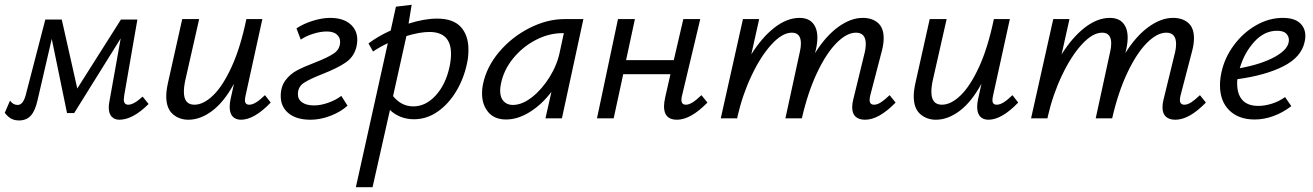

<svg xmlns="http://www.w3.org/2000/svg" viewBox="-27 -496 5503 805"><path d="M596 -60Q530 6 473 6Q453 6 441 -7Q429 -20 429 -46Q429 -57 432 -72L479 -335L284 -22H254L190 -333L130 -74Q120 -30 101.5 -10.5Q83 9 53 9Q34 9 20 1.5Q6 -6 -7 -23L15 -74Q28 -56 47 -56Q70 -56 81 -98L163 -414H232L297 -125L480 -414H549L494 -97Q492 -83 492 -79Q492 -57 511 -57Q534 -57 571 -91Z M1108 -66Q1039 6 983 6Q961 6 948.5 -7.5Q936 -21 936 -48Q936 -61 939 -77L954 -145Q912 -68 862.5 -31Q813 6 763 6Q724 6 697 -18Q670 -42 670 -93Q670 -117 678 -152L737 -416H808L750 -160Q744 -133 744 -111Q744 -57 788 -57Q826 -57 866.5 -96Q907 -135 944 -215.5Q981 -296 1006 -416H1073L1003 -97Q1000 -85 1000 -76Q1000 -57 1018 -57Q1031 -57 1046.5 -66.5Q1062 -76 1084 -97Z M1150 -93Q1150 -133 1170 -159.5Q1190 -186 1218.5 -201Q1247 -216 1294 -234Q1348 -255 1373.5 -272.5Q1399 -290 1399 -321Q1399 -340 1384.5 -352Q1370 -364 1343 -364Q1317 -364 1286.5 -354.5Q1256 -345 1234 -330L1216 -377Q1246 -397 1285 -409Q1324 -421 1357 -421Q1411 -421 1441 -395.5Q1471 -370 1471 -329Q1471 -316 1468 -302Q1458 -258 1422.5 -234Q1387 -210 1326 -186Q1272 -165 1247 -148.5Q1222 -132 1222 -101Q1222 -79 1240 -66.5Q1258 -54 1290 -54Q1318 -54 1350 -65.5Q1382 -77 1404 -94L1430 -53Q1402 -27 1359 -10.5Q1316 6 1275 6Q1216 6 1183 -21Q1150 -48 1150 -93Z M1937 -288Q1937 -258 1932 -235Q1919 -169 1886.5 -114.5Q1854 -60 1808 -28Q1762 4 1709 4Q1678 4 1652 -6.5Q1626 -17 1608 -35L1535 289H1465L1599 -315Q1567 -300 1537 -280L1518 -314Q1561 -346 1611 -368L1633 -468L1699 -476L1686 -397Q1752 -418 1806 -418Q1873 -418 1905 -383Q1937 -348 1937 -288ZM1864 -270Q1864 -362 1773 -362Q1734 -362 1677 -345L1621 -93Q1656 -50 1706 -50Q1758 -50 1800 -96Q1842 -142 1858 -217Q1864 -246 1864 -270Z M2419 -416 2329 0H2260L2285 -111Q2245 -58 2194.5 -26.5Q2144 5 2095 5Q2046 5 2020 -26Q1994 -57 1994 -105Q1994 -126 1998 -143Q2013 -216 2066 -278.5Q2119 -341 2193 -378.5Q2267 -416 2340 -416ZM2320 -278 2337 -357H2331Q2274 -357 2218.5 -328Q2163 -299 2123.5 -250Q2084 -201 2073 -143Q2070 -128 2070 -116Q2070 -87 2084.5 -71.5Q2099 -56 2123 -56Q2162 -56 2203.5 -88.5Q2245 -121 2277 -172.5Q2309 -224 2320 -278Z M2939 -66Q2869 6 2811 6Q2757 6 2757 -50Q2757 -65 2762 -88L2784 -185H2586L2546 0H2476L2564 -416H2635L2598 -244H2798L2838 -416H2909L2833 -97Q2830 -87 2830 -77Q2830 -57 2849 -57Q2861 -57 2876.5 -66.5Q2892 -76 2914 -97Z M3728 -66Q3658 6 3600 6Q3574 6 3560 -7Q3546 -20 3546 -46Q3546 -61 3550 -77L3599 -278Q3603 -295 3603 -311Q3603 -359 3562 -359Q3523 -359 3480 -315.5Q3437 -272 3398.5 -190.5Q3360 -109 3335 0H3266L3327 -281Q3331 -298 3331 -314Q3331 -359 3293 -359Q3253 -359 3208 -310Q3163 -261 3124.5 -180Q3086 -99 3065 -7L3064 0H2995L3088 -416H3156L3123 -268Q3168 -340 3220.5 -380.5Q3273 -421 3325 -421Q3362 -421 3381 -399Q3400 -377 3400 -338Q3400 -316 3394 -289L3390 -273Q3435 -345 3487.5 -383Q3540 -421 3590 -421Q3630 -421 3654 -400Q3678 -379 3678 -336Q3678 -312 3671 -285L3622 -97Q3619 -85 3619 -77Q3619 -57 3638 -57Q3651 -57 3666.5 -67Q3682 -77 3703 -97Z M4242 -66Q4173 6 4117 6Q4095 6 4082.5 -7.5Q4070 -21 4070 -48Q4070 -61 4073 -77L4088 -145Q4046 -68 3996.5 -31Q3947 6 3897 6Q3858 6 3831 -18Q3804 -42 3804 -93Q3804 -117 3812 -152L3871 -416H3942L3884 -160Q3878 -133 3878 -111Q3878 -57 3922 -57Q3960 -57 4000.5 -96Q4041 -135 4078 -215.5Q4115 -296 4140 -416H4207L4137 -97Q4134 -85 4134 -76Q4134 -57 4152 -57Q4165 -57 4180.5 -66.5Q4196 -76 4218 -97Z M5029 -66Q4959 6 4901 6Q4875 6 4861 -7Q4847 -20 4847 -46Q4847 -61 4851 -77L4900 -278Q4904 -295 4904 -311Q4904 -359 4863 -359Q4824 -359 4781 -315.5Q4738 -272 4699.5 -190.5Q4661 -109 4636 0H4567L4628 -281Q4632 -298 4632 -314Q4632 -359 4594 -359Q4554 -359 4509 -310Q4464 -261 4425.5 -180Q4387 -99 4366 -7L4365 0H4296L4389 -416H4457L4424 -268Q4469 -340 4521.5 -380.5Q4574 -421 4626 -421Q4663 -421 4682 -399Q4701 -377 4701 -338Q4701 -316 4695 -289L4691 -273Q4736 -345 4788.5 -383Q4841 -421 4891 -421Q4931 -421 4955 -400Q4979 -379 4979 -336Q4979 -312 4972 -285L4923 -97Q4920 -85 4920 -77Q4920 -57 4939 -57Q4952 -57 4967.5 -67Q4983 -77 5004 -97Z M5446 -345Q5446 -333 5443 -321Q5430 -257 5354.5 -218.5Q5279 -180 5161 -164Q5160 -158 5160 -146Q5160 -101 5182 -76.5Q5204 -52 5249 -52Q5275 -52 5304.5 -61Q5334 -70 5361 -89L5387 -51Q5352 -24 5312.5 -9.5Q5273 5 5233 5Q5166 5 5127 -33.5Q5088 -72 5088 -138Q5088 -164 5094 -192Q5107 -253 5145.5 -305.5Q5184 -358 5238.5 -389.5Q5293 -421 5351 -421Q5399 -421 5422.5 -400Q5446 -379 5446 -345ZM5327 -367Q5274 -367 5232 -321Q5190 -275 5171 -210Q5264 -227 5320.5 -259Q5377 -291 5377 -328Q5377 -344 5365.5 -355.5Q5354 -367 5327 -367Z"/></svg>

Font: Ysabeau Medium
Style: Italic
Weight: 500
Italic angle: -12°
Designer: Christian Thalmann (Catharsis Fonts)
Version: Version 0.003